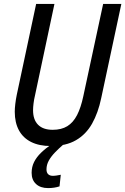

<svg xmlns="http://www.w3.org/2000/svg" viewBox="-20 -734 638 978"><path d="M239.3 9.8Q179.7 9.8 138.7 -10.7Q97.7 -31.2 76.4 -70.3Q55.2 -109.4 55.2 -165Q55.2 -182.1 57.9 -204.6Q60.5 -227.1 65.4 -251L164.1 -713.9H257.3L158.2 -247.6Q153.3 -227.5 150.9 -207.5Q148.4 -187.5 148.4 -172.9Q148.4 -124 174.1 -98.4Q199.7 -72.8 248.5 -72.8Q293 -72.8 323 -91.3Q353 -109.9 372.6 -147.9Q392.1 -186 404.3 -243.7L505.4 -713.9H598.1L495.6 -234.4Q480 -159.2 449 -104.2Q418 -49.3 366.9 -19.8Q315.9 9.8 239.3 9.8ZM225.1 224.1Q186 224.1 163.6 203.4Q141.1 182.6 141.1 146.5Q141.1 116.2 153.6 91.3Q166 66.4 189.2 43.9Q212.4 21.5 244.6 -0.5L305.2 0Q280.3 21.5 260.3 42.2Q240.2 63 228.5 84.2Q216.8 105.5 216.8 128.9Q216.8 145 225.3 153.3Q233.9 161.6 249 161.6Q258.8 161.6 269 159.9Q279.3 158.2 289.6 156.2L283.2 215.3Q270 219.7 255.4 221.9Q240.7 224.1 225.1 224.1Z"/></svg>

Font: Open Sans SemiCondensed Medium
Style: Italic
Weight: 500
Width: 4
Italic angle: -12°
Designer: Monotype Design Team
Foundry: Monotype Imaging Inc.
Version: Version 3.000